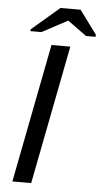

<svg xmlns="http://www.w3.org/2000/svg" viewBox="-59 -911 506 948"><g transform="rotate(5 194.0 -437.0)"><path d="M39.6 0 173.3 -688H266.6L132.8 0ZM387.7 -756.8 385.7 -747.1H339.4L245.6 -814.9H244.6L118.2 -747.1H63L64.9 -756.8L201.7 -874H301.3Z"/></g></svg>

Font: Liberation Sans
Style: Italic
Weight: 400
Italic angle: -12°
Designer: Steve Matteson
Foundry: Ascender Corporation
Version: Version 2.1.5